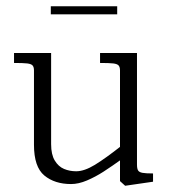

<svg xmlns="http://www.w3.org/2000/svg" viewBox="-20 -583 546 616"><path d="M89 -118.5V-357Q89 -368 84.5 -373Q80 -378 67.2 -379.5Q54.5 -381 25 -381V-413H144V-120.5Q144 -87 155.8 -67.8Q167.5 -48.5 185.5 -41Q203.5 -33.5 224.5 -33.5Q250.5 -33.5 284.5 -54.2Q318.5 -75 370.5 -116L376.5 -76.5Q338 -49 312 -32.2Q286 -15.5 259 -4Q232 7.5 208 7.5Q155.5 7.5 122.2 -20Q89 -47.5 89 -118.5ZM365 -2V-357Q365 -368 360.5 -373Q356 -378 343.2 -379.5Q330.5 -381 301 -381V-413H419.5V-55Q419.5 -42 423 -36.2Q426.5 -30.5 437 -28.5Q447.5 -26.5 471 -26.5V0L381.5 13ZM143 -563H356V-537H143Z"/></svg>

Font: Didactic
Style: Regular
Weight: 400
Designer: Tyler Finck
Foundry: Etcetera Type Co
Version: Version 3.007;FEAKit 1.0